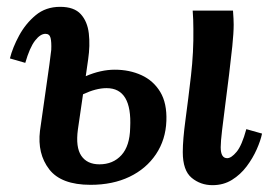

<svg xmlns="http://www.w3.org/2000/svg" viewBox="-20 -531 795 562"><path d="M245 10Q159 10 124 -35.5Q89 -81 97 -148Q107 -221 114 -267.5Q121 -314 124.5 -341.5Q128 -369 130 -385Q131 -408 128 -420Q125 -432 113 -432Q98 -432 82.5 -412Q67 -392 54 -347L9 -360Q17 -392 36 -427Q55 -462 84.5 -486.5Q114 -511 156 -511Q197 -511 216.5 -489.5Q236 -468 240 -433Q244 -398 238 -357L231 -308Q275 -327 316 -327Q359 -327 394 -311Q429 -295 449 -262Q469 -229 467 -177Q465 -122 436.5 -79.5Q408 -37 359 -13.5Q310 10 245 10ZM602 11Q567 11 541 -10.5Q515 -32 515 -86Q515 -122 523 -181Q531 -240 539 -309.5Q547 -379 546 -446Q546 -460 545.5 -473.5Q545 -487 544 -500H662Q663 -484 663.5 -476.5Q664 -469 664 -459Q664 -435 660 -396Q656 -357 650.5 -312.5Q645 -268 639.5 -225.5Q634 -183 630 -149.5Q626 -116 626 -100Q626 -68 645 -68Q657 -68 672.5 -86.5Q688 -105 701 -153L747 -140Q743 -120 731.5 -94Q720 -68 702 -44Q684 -20 659 -4.5Q634 11 602 11ZM208 -152Q201 -100 218 -75Q235 -50 271 -50Q311 -50 335.5 -77Q360 -104 361 -157Q367 -273 292 -273Q261 -273 223 -255Z"/></svg>

Font: Lora SemiBold
Style: Italic
Weight: 600
Italic angle: -3°
Designer: Olga Karpushina, Alexei Vanyashin (Cyrillic)
Foundry: Cyreal
Version: Version 3.011; ttfautohint (v1.8.4.7-5d5b)